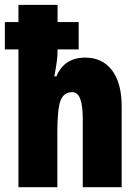

<svg xmlns="http://www.w3.org/2000/svg" viewBox="-27 -780 576 800"><path d="M212.9 -759.8V-688H300.8V-574.2H212.9V-566.9Q212.9 -530.3 199.2 -461.9H208Q240.7 -540 328.1 -540Q399.9 -540 439.9 -486.8Q480 -433.6 480 -336.9V0H317.9V-285.2Q317.9 -396 274.9 -396Q238.3 -396 225.1 -360.6Q211.9 -325.2 211.9 -230V0H49.8V-574.2H-6.8V-688H49.8V-759.8Z"/></svg>

Font: Open Sans Condensed ExtraBold
Style: Regular
Weight: 800
Width: 3
Designer: Monotype Design Team
Foundry: Monotype Imaging Inc.
Version: Version 3.000; ttfautohint (v1.8.4)